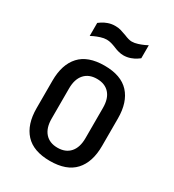

<svg xmlns="http://www.w3.org/2000/svg" viewBox="-170 -784 812 894"><g transform="rotate(30 236.0 -336.5)"><path d="M412 -318V-170Q412 -83 368.5 -35.5Q325 12 236 12Q147 12 103.5 -35.5Q60 -83 60 -170V-318Q60 -405 103.5 -452.5Q147 -500 236 -500Q325 -500 368.5 -452.5Q412 -405 412 -318ZM145 -325V-163Q145 -113 169 -86Q193 -59 236 -59Q279 -59 303 -86Q327 -113 327 -163V-326Q327 -376 303 -402.5Q279 -429 236 -429Q193 -429 169 -402Q145 -375 145 -325ZM366 -615Q363 -613 352.5 -605.5Q342 -598 324 -591.5Q306 -585 286 -585Q263 -585 233 -598Q221 -603 208.5 -606.5Q196 -610 184 -610Q169 -610 152 -604.5Q135 -599 122 -593Q109 -587 106 -585V-655Q109 -657 119.5 -664.5Q130 -672 148 -678.5Q166 -685 186 -685Q204 -685 215.5 -681.5Q227 -678 247 -671Q273 -660 288 -660Q303 -660 320 -665.5Q337 -671 350 -677Q363 -683 366 -685Z"/></g></svg>

Font: Ropa Sans
Style: Regular
Weight: 400
Designer: Botio Nikoltchev
Foundry: Botio Nikoltchev
Version: Version 1.100